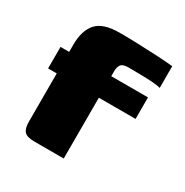

<svg xmlns="http://www.w3.org/2000/svg" viewBox="-125 -609 684 711"><g transform="rotate(30 217.0 -253.5)"><path d="M24 -352H61V-383Q61 -443 89 -475Q117 -507 188 -507Q227 -507 268.5 -505.5Q310 -504 349.5 -502Q389 -500 418 -497V-404Q406 -408 381.5 -409.5Q357 -411 329 -411.5Q301 -412 280 -412Q256 -412 248.5 -401.5Q241 -391 241 -373V-352H398V-260H241V0H117Q83 0 72 -12.5Q61 -25 61 -53V-260H24Z"/></g></svg>

Font: Genos Thin ExtraBold
Style: Regular
Weight: 800
Version: Version 1.010